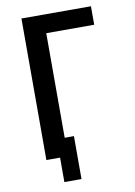

<svg xmlns="http://www.w3.org/2000/svg" viewBox="-94 -795 688 982"><g transform="rotate(-10 250.0 -304.0)"><path d="M159 127V0H88V-735H449V-639H200V-96H248V127Z"/></g></svg>

Font: Zed Mono
Style: Bold
Weight: 700
Monospace: yes
Designer: Belleve Invis
Foundry: Belleve Invis
Version: Version 1.0.0; ttfautohint (v1.8.4)